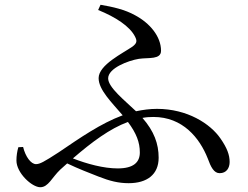

<svg xmlns="http://www.w3.org/2000/svg" viewBox="-20 -774 1040 806"><path d="M77 -157 57 -156C52 -139 49 -120 49 -100C49 -48 114 12 149 12C183 12 198 -29 233 -62L262 -88C310 -65 355 -48 393 -33C441 -14 478 -5 520 -5C597 -5 646 -41 646 -112C646 -170 627 -223 578 -279C593 -282 608 -283 624 -283C747 -283 818 -195 852 -109C865 -73 878 -47 902 -47C931 -47 944 -69 944 -94C944 -124 933 -153 906 -192C863 -255 766 -317 639 -317C609 -317 580 -313 551 -307C504 -352 434 -407 434 -445C434 -488 519 -520 563 -527C604 -533 656 -523 656 -561C656 -621 609 -677 547 -710C504 -734 454 -745 402 -754L392 -732C464 -703 525 -664 547 -620C556 -602 555 -593 537 -579C497 -551 394 -502 394 -446C394 -397 449 -344 495 -290C403 -256 317 -196 227 -135C164 -94 147 -85 131 -85C110 -85 87 -116 77 -157ZM517 -262C553 -214 567 -176 567 -134C567 -93 541 -67 474 -67C415 -67 345 -86 286 -109C366 -178 441 -234 517 -262Z"/></svg>

Font: Noto Serif KR Medium
Style: Regular
Weight: 500
Designer: Ryoko NISHIZUKA 西塚涼子 (kana & ideographs); Frank Grießhammer (Latin, Greek & Cyrillic); Wenlong ZHANG 张文龙 (bopomofo); San
Foundry: Adobe
Version: Version 2.001;hotconv 1.1.0;makeotfexe 2.6.0